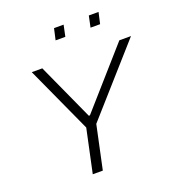

<svg xmlns="http://www.w3.org/2000/svg" viewBox="-156 -1009 1032 1131"><g transform="rotate(-20 360.5 -443.5)"><path d="M231 0 289 -272 99 -688H165L327 -332H334L648 -688H721L352 -272L294 0ZM514 -816 529 -887H590L574 -816ZM295 -816 311 -887H371L356 -816Z"/></g></svg>

Font: Saira SemiExpanded Light
Style: Italic
Weight: 300
Width: 6
Italic angle: -12°
Designer: Hector Gatti with collaboration of the Omnibus-Type team
Foundry: Omnibus-Type
Version: Version 1.101